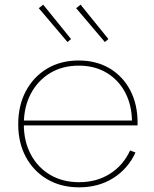

<svg xmlns="http://www.w3.org/2000/svg" viewBox="-20 -794 660 822"><path d="M319 8Q241 8 182.2 -26.5Q123.5 -61 90.8 -121.8Q58 -182.5 58 -262Q58 -342 90.5 -403.5Q123 -465 181.2 -500Q239.5 -535 317 -535Q393 -535 449.8 -501Q506.5 -467 537.8 -407Q569 -347 569 -269Q569 -265.5 569 -262.5Q569 -259.5 569 -257H545Q545 -260 545 -263.8Q545 -267.5 545 -271Q545 -342 516.8 -396.5Q488.5 -451 437.2 -482Q386 -513 317 -513Q247 -513 194 -480.8Q141 -448.5 111.5 -392Q82 -335.5 82 -262Q82 -189 111.8 -133Q141.5 -77 194.8 -45.5Q248 -14 319 -14Q394 -14 451 -50.2Q508 -86.5 537 -150L560 -141Q528.5 -72 465.5 -32Q402.5 8 319 8ZM73 -257V-278H561L567 -257ZM325 -774 306 -759 429 -614 444 -627ZM165 -774 146 -759 269 -614 284 -627Z"/></svg>

Font: Hepta Slab ExtraLight
Style: Regular
Weight: 200
Designer: Michael LaGattuta
Foundry: Michael LaGattuta
Version: Version 1.100